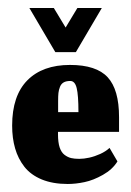

<svg xmlns="http://www.w3.org/2000/svg" viewBox="-20 -452 327 479"><path d="M118 -322H169.3L234 -432H173L143.7 -383.3L114.3 -432H53.3ZM175.7 -172.3H125V-200.3Q125 -212.3 125.8 -220.2Q126.7 -228 129.7 -235.5Q132.7 -243 139 -246.5Q145.3 -250 155.3 -250Q167 -250 171.3 -232.3Q175.7 -214.7 175.7 -172.3ZM149 7Q169 7 191 2.3Q213 -2.3 236.8 -15.8Q260.7 -29.3 273 -49.3L253.3 -83Q244 -74.3 230.2 -68Q216.3 -61.7 202.8 -58.7Q189.3 -55.7 177.7 -55.7Q165.7 -55.7 157.3 -57.7Q149 -59.7 141 -65.7Q133 -71.7 128.8 -84.3Q124.7 -97 124.7 -116.7V-123H277V-160Q277 -228.3 248.7 -259.2Q220.3 -290 154.7 -290Q86.3 -290 48.3 -251.7Q10.3 -213.3 10.3 -138.7Q10.3 -107.3 17.7 -81.8Q25 -56.3 40.8 -36Q56.7 -15.7 84.2 -4.3Q111.7 7 149 7Z"/></svg>

Font: Jomhuria
Style: Regular
Weight: 400
Designer: Arabic design by Kourosh Beigpour, Latin design by Eben Sorkin, engineering by Lasse Fister and Khaled Hosney
Version: Version 1.0010